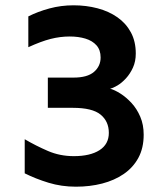

<svg xmlns="http://www.w3.org/2000/svg" viewBox="-20 -696 633 724"><path d="M266.2 8Q211.8 8 163.1 -6.9Q114.4 -21.8 73.2 -42.4V-171Q115.6 -146.2 160.8 -126.7Q206 -107.2 258.4 -107.2Q320 -107.2 355.2 -129.7Q390.4 -152.2 390.4 -195Q390.4 -238.4 359.2 -263.9Q328 -289.4 255 -289.4H160.4V-403.4H257.4Q309.4 -403.4 334.4 -424.9Q359.4 -446.4 359.4 -479.2Q359.4 -507.6 343.9 -525Q328.4 -542.4 302.1 -550.4Q275.8 -558.4 242.8 -558.4Q206.8 -558.4 170.8 -549.2Q134.8 -540 86.8 -518V-634.2Q122.8 -652.4 166.5 -664.2Q210.2 -676 257.4 -676Q305.2 -676 347.9 -664.7Q390.6 -653.4 422.9 -630.7Q455.2 -608 473.6 -573.9Q492 -539.8 492 -494.2Q492 -464.6 481.4 -441.2Q470.8 -417.8 455 -400.6Q439.2 -383.4 422.9 -373.7Q406.6 -364 395.2 -361.6Q412.6 -356.8 434.2 -343.1Q455.8 -329.4 475.9 -307.7Q496 -286 508.9 -255.9Q521.8 -225.8 521.8 -188.2Q521.8 -137.8 501.9 -101Q482 -64.2 446.7 -40Q411.4 -15.8 365.3 -3.9Q319.2 8 266.2 8Z"/></svg>

Font: Maven Pro VF Beta
Style: Regular
Weight: 400
Designer: Joe Prince
Foundry: Joe Prince
Version: Version 2.002